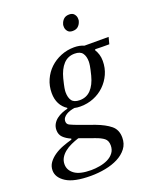

<svg xmlns="http://www.w3.org/2000/svg" viewBox="-235 -814 910 1122"><g transform="rotate(-20 219.5 -253.0)"><path d="M133 212Q29 212 -19.5 181Q-68 150 -68 106Q-68 79 -53 58Q-38 37 -14 20.5Q10 4 39 -7Q68 -18 97 -26L99 -32Q69 -45 51.5 -62.5Q34 -80 34 -108Q34 -129 43.5 -145.5Q53 -162 68 -173.5Q83 -185 101 -192.5Q119 -200 137 -204L138 -209Q111 -226 96.5 -254.5Q82 -283 82 -321Q82 -365 99 -403Q116 -441 145 -468.5Q174 -496 213 -512Q252 -528 296 -528Q330 -528 357 -516H507L496 -474H451L409 -475L406 -470Q416 -454 421.5 -436Q427 -418 427 -396Q427 -352 410 -314.5Q393 -277 364 -249Q335 -221 296.5 -205.5Q258 -190 214 -190Q193 -190 177 -194Q164 -192 150.5 -188Q137 -184 125.5 -177Q114 -170 107 -160.5Q100 -151 100 -138Q100 -121 115.5 -113.5Q131 -106 160 -95L260 -59Q316 -38 348.5 -11.5Q381 15 381 64Q381 103 359.5 131Q338 159 303 177Q268 195 223.5 203.5Q179 212 133 212ZM223 -226Q265 -226 292.5 -255Q320 -284 334 -338Q344 -378 346.5 -394.5Q349 -411 349 -420Q349 -453 335 -472.5Q321 -492 286 -492Q244 -492 216.5 -462.5Q189 -433 175 -379Q170 -359 167 -345.5Q164 -332 162.5 -323Q161 -314 160.5 -308Q160 -302 160 -298Q160 -264 174 -245Q188 -226 223 -226ZM146 181Q172 181 200 176Q228 171 250.5 160Q273 149 287.5 130Q302 111 302 84Q302 54 283.5 39.5Q265 25 230 13L138 -20Q113 -12 90 -1.5Q67 9 49 23.5Q31 38 20.5 56Q10 74 10 96Q10 133 43 157Q76 181 146 181ZM322 -620Q301 -620 291 -633Q281 -646 281 -660Q281 -664 281 -668.5Q281 -673 283 -678Q288 -695 300.5 -706.5Q313 -718 335 -718Q356 -718 366 -705Q376 -692 376 -678Q376 -674 376 -669.5Q376 -665 374 -660Q369 -643 356.5 -631.5Q344 -620 322 -620Z"/></g></svg>

Font: IBM Plex Serif
Style: Italic
Weight: 400
Italic angle: -14°
Designer: Mike Abbink, Paul van der Laan, Pieter van Rosmalen
Foundry: Bold Monday
Version: Version 3.001